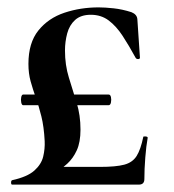

<svg xmlns="http://www.w3.org/2000/svg" viewBox="-20 -500 472 520"><path d="M99 -48H251Q294 -48 316.5 -54Q339 -60 350 -77.5Q361 -95 368 -129Q368 -131 374 -130.5Q380 -130 380 -127Q376 -105 373.5 -73.5Q371 -42 371 -15Q371 0 356 0H13Q10 0 10 -5.5Q10 -11 13 -12Q54 -21 73 -38Q92 -55 97 -76Q102 -97 101 -118Q99 -157 92 -185Q85 -213 77 -235.5Q69 -258 63 -279.5Q57 -301 57 -327Q57 -384 84 -417.5Q111 -451 154.5 -465.5Q198 -480 247 -480Q264 -480 287.5 -477.5Q311 -475 336 -467Q351 -461 352 -448L359 -344Q359 -340 354 -340Q349 -340 347 -344Q329 -377 312 -403Q295 -429 274.5 -444.5Q254 -460 226 -460Q199 -460 183.5 -446Q168 -432 162 -409.5Q156 -387 156 -363Q156 -324 166.5 -290Q177 -256 187.5 -222Q198 -188 198 -149Q198 -115 188 -93Q178 -71 162 -56.5Q146 -42 129 -30ZM43 -244H274Q279 -244 280.5 -237Q282 -230 280.5 -222.5Q279 -215 274 -215H43Q39 -215 37.5 -222.5Q36 -230 37.5 -237Q39 -244 43 -244Z"/></svg>

Font: Cormorant Light
Style: Bold
Weight: 700
Version: Version 4.000